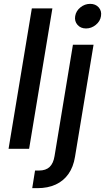

<svg xmlns="http://www.w3.org/2000/svg" viewBox="-20 -771 544 995"><path d="M251.5 -727.5 130.9 0H24.4L145 -727.5ZM357.9 -539.1H464.8L368.7 41.5Q360.4 93.8 335 130.1Q309.6 166.5 268.8 185.3Q228 204.1 173.3 204.1H147L161.6 112.8H181.6Q217.8 112.8 237.3 94Q256.8 75.2 262.7 37.6ZM425.8 -623.5Q397.9 -623.5 381.6 -642.3Q365.2 -661.1 369.6 -687.5Q374 -714.4 396.7 -732.7Q419.4 -751 447.3 -751Q475.1 -751 491.5 -732.7Q507.8 -714.4 503.4 -687.5Q499.5 -661.1 476.6 -642.3Q453.6 -623.5 425.8 -623.5Z"/></svg>

Font: Inter 18pt Medium
Style: Italic
Weight: 500
Italic angle: -9.3988°
Designer: Rasmus Andersson
Foundry: rsms
Version: Version 4.001;git-66647c0bb